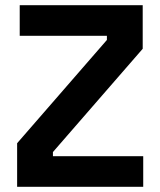

<svg xmlns="http://www.w3.org/2000/svg" viewBox="-20 -720 616 740"><path d="M46 0H532V-118H184V-134L530 -532V-700H56V-582H392V-566L46 -168Z"/></svg>

Font: Meta Space
Style: Bold
Weight: 700
Designer: Meta Pool / Florian Karsten
Foundry: Meta Pool / Florian Karsten
Version: Version 2.000;Glyphs 3.1.1 (3137)